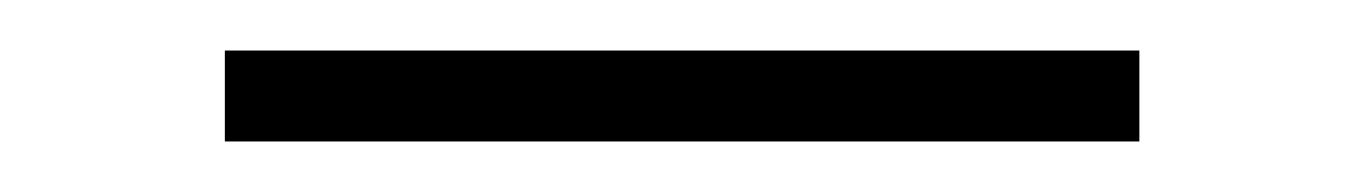

<svg xmlns="http://www.w3.org/2000/svg" viewBox="-20 -378 540 76"><path d="M431 -322H69V-358H431Z"/></svg>

Font: Iosevka Extralight
Style: Regular
Weight: 200
Monospace: yes
Designer: Belleve Invis
Foundry: Belleve Invis
Version: Version 32.0.1; ttfautohint (v1.8.4)